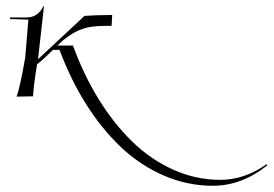

<svg xmlns="http://www.w3.org/2000/svg" viewBox="-20 -306 878 616"><path d="M86 3 33 4Q44 -23 61 -122L71 -243L12 -245V-250H65Q102 -250 119 -286L121 -285L102 -116L251 -255Q261 -256 288 -257L340 -258L338 -223H316Q272 -223 243.5 -213Q215 -203 184 -178L164 -160H214Q248 -67 295.5 10.5Q343 88 402.5 146.5Q462 205 535 238Q608 271 687 271Q764 271 835 221L838 224Q756 290 663 290Q581 290 505 257Q429 224 367 165Q305 106 255.5 27Q206 -52 171 -146H150Q115 -112 108 -107L99 -100Q88 -33 86 3Z"/></svg>

Font: Kleymissky
Style: Regular
Weight: 500
Italic angle: -8°
Designer: gluk
Foundry: gluk
Version: Version 0.283